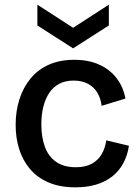

<svg xmlns="http://www.w3.org/2000/svg" viewBox="-20 -789 595 822"><path d="M303 13Q236 13 187.5 -8Q139 -29 108 -66Q77 -103 62 -151Q47 -199 47 -254Q47 -313 63 -363.5Q79 -414 110.5 -452.5Q142 -491 189 -512Q236 -533 298 -533Q359 -533 404.5 -512.5Q450 -492 479 -454.5Q508 -417 517 -367L415 -336Q412 -365 398 -390Q384 -415 358 -429.5Q332 -444 295 -444Q260 -444 234 -430.5Q208 -417 191 -391.5Q174 -366 165.5 -332Q157 -298 157 -257Q157 -201 172.5 -159.5Q188 -118 221 -95.5Q254 -73 304 -73Q346 -73 373 -88Q400 -103 415 -128.5Q430 -154 435 -188L532 -165Q526 -124 508 -90.5Q490 -57 461 -34Q432 -11 392.5 1Q353 13 303 13ZM140 -769 293 -670 446 -769V-680L293 -582L140 -680Z"/></svg>

Font: Bricolage Grotesque 96pt ExtraBold Medium
Style: Regular
Weight: 500
Version: Version 1.001;gftools[0.9.33.dev8+g029e19f]